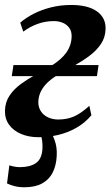

<svg xmlns="http://www.w3.org/2000/svg" viewBox="-20 -556 456 792"><path d="M80.5 216.5Q58.5 216.5 40 211.8Q21.5 207 9 200.5L18.5 126Q26.5 129 38.8 131.2Q51 133.5 61.5 133.5Q103.5 133.5 127.8 117Q152 100.5 155 59.5Q156 42 154 26.2Q152 10.5 148 0L149 -27.5H180.5Q194.5 -7 205.2 22Q216 51 214 87Q212 127 197.2 156Q182.5 185 153.5 200.8Q124.5 216.5 80.5 216.5ZM139.5 10Q98.5 10 66.8 -3.5Q35 -17 17.2 -41.8Q-0.5 -66.5 0.5 -100Q1.5 -135.5 19.8 -162.2Q38 -189 66.5 -209.8Q95 -230.5 128 -248.5Q161 -266.5 192 -285Q233 -310 253.8 -339.5Q274.5 -369 275.5 -405Q276 -427.5 265.2 -441.8Q254.5 -456 237.8 -462.5Q221 -469 202.5 -469Q166.5 -469 134.5 -457.2Q102.5 -445.5 76 -425.5L63.5 -462.5Q87 -483 119.5 -499.5Q152 -516 191.2 -525.8Q230.5 -535.5 273.5 -535.5Q343 -535.5 380 -509Q417 -482.5 415.5 -436Q414.5 -401.5 396.5 -374.8Q378.5 -348 350 -326.5Q321.5 -305 288 -286.2Q254.5 -267.5 223 -249.5Q198 -235.5 179.2 -218.5Q160.5 -201.5 149.8 -181.2Q139 -161 138 -135.5Q138 -113 148.8 -96.8Q159.5 -80.5 178.5 -71.8Q197.5 -63 220 -63Q256 -63 285 -75.5Q314 -88 348.5 -119.5L357 -80.5Q330 -48.5 294.5 -28.5Q259 -8.5 219.2 0.8Q179.5 10 139.5 10ZM28.5 -242 35.5 -287.5H386.5L380 -242Z"/></svg>

Font: Merriweather 96pt
Style: Bold Italic
Weight: 700
Italic angle: -7.8°
Version: Version 2.101